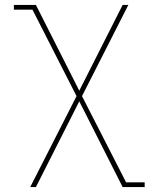

<svg xmlns="http://www.w3.org/2000/svg" viewBox="-20 -540 640 775"><path d="M102 215 289 -152 111 -501H36V-520H125L300 -174L475 -520H498L311 -152L489 196H564V215H475L300 -131L125 215Z"/></svg>

Font: Iosevka HT Thin Extended
Style: Regular
Weight: 100
Width: 7
Monospace: yes
Designer: Belleve Invis
Foundry: Belleve Invis
Version: Version 32.3.0; ttfautohint (v1.8.4)